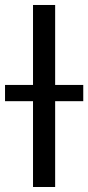

<svg xmlns="http://www.w3.org/2000/svg" viewBox="-44 -747 352 767"><path d="M176.3 -727.1V0H87.9V-727.1ZM-23.9 -342.8V-407.7H288.6V-342.8Z"/></svg>

Font: Sahel VF Regular
Style: Regular
Weight: 400
Foundry: Saber Rastikerdar (saber.rastikerdar@gmail.com)
Version: Version 3.4.0